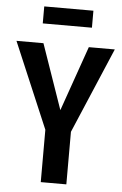

<svg xmlns="http://www.w3.org/2000/svg" viewBox="-64 -915 610 957"><g transform="rotate(5 241.0 -437.0)"><path d="M487 -691 305 -263V0H177V-262L-5 -691H130L243 -366L357 -691ZM364 -789H118V-874H364Z"/></g></svg>

Font: Fira Sans Extra Condensed Medium
Style: Regular
Weight: 500
Width: 1
Designer: Carrois Corporate & Edenspiekermann AG
Foundry: Carrois Corporate GbR & Edenspiekermann AG
Version: Version 4.203